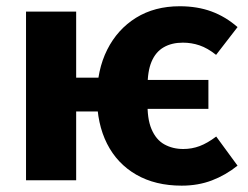

<svg xmlns="http://www.w3.org/2000/svg" viewBox="-20 -568 780 605"><path d="M62 -531.4H220V-323.2H304.2L303.2 -216.8H220V0H62ZM546.2 -548.3Q601.8 -548.3 646.4 -531.9Q690.9 -515.5 728.5 -482.6L660.9 -395.1Q633.9 -416.6 608.6 -425.1Q583.4 -433.6 556.2 -433.6Q521.1 -433.6 495.8 -419Q470.5 -404.5 457.5 -373.6Q444.5 -342.8 445.1 -293.6V-249.7Q443.2 -194.7 457.4 -161.2Q471.6 -127.7 497.8 -113.1Q524.1 -98.5 557.5 -98.5Q584.6 -98.5 609.1 -107.7Q633.6 -116.9 661.3 -137.8L728.5 -46Q690.9 -16 647.6 0.5Q604.3 17 552.4 17Q469.4 17 409.2 -17.7Q349.1 -52.4 317.3 -115.2Q285.6 -178.1 285.6 -262.2Q285.6 -347.2 317.8 -411.4Q350.1 -475.6 408.6 -512Q467.2 -548.3 546.2 -548.3ZM429.9 -316.2H636.7V-225H429.5Z"/></svg>

Font: Fira Sans Variable
Style: Regular
Weight: 400
Designer: Carrois Corporate & Edenspiekermann AG
Foundry: Carrois Corporate GbR & Edenspiekermann AG
Version: Version 4.202